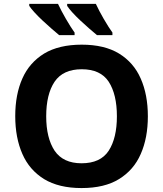

<svg xmlns="http://www.w3.org/2000/svg" viewBox="-20 -954 836 984"><path d="M701.2 -164.6Q665.5 -82.5 589.8 -36.1Q515.6 9.8 397.9 9.8Q281.7 9.8 206.1 -36.1Q130.4 -83 94.7 -165Q58.1 -248 58.1 -358.9Q58.1 -469.7 94.7 -551.8Q130.4 -632.8 206.5 -679.7Q282.2 -725.1 398.9 -725.1Q515.1 -725.1 589.8 -679.7Q665.5 -633.3 701.2 -551.3Q737.8 -468.8 737.8 -357.9Q737.8 -247.1 701.2 -164.6ZM216.8 -357.9Q216.8 -247.1 259.8 -181.6Q303.7 -117.2 397.9 -117.2Q495.1 -117.2 537.1 -181.6Q579.1 -246.6 579.1 -357.9Q579.1 -470.2 537.1 -535.2Q495.1 -599.1 398.9 -599.1Q303.2 -599.1 259.8 -535.2Q216.8 -471.2 216.8 -357.9ZM471.2 -934.1Q488.3 -897.5 511.2 -857.9Q538.6 -811 556.2 -787.1V-773.9H477.1Q460 -788.1 437.5 -807.6Q414.6 -827.6 391.6 -849.1Q371.6 -867.7 350.1 -891.1Q334.5 -908.2 324.2 -923.8V-934.1ZM277.3 -934.1Q294.4 -897.5 317.4 -857.9Q344.7 -811 362.3 -787.1V-773.9H283.2Q266.6 -788.1 243.7 -807.6Q220.7 -827.6 197.8 -849.1Q177.7 -867.7 156.2 -891.1Q139.2 -909.7 129.9 -923.8V-934.1Z"/></svg>

Font: Droid Sans Thai
Style: Bold
Weight: 700
Designer: Steve Matteson
Foundry: Ascender Corporation
Version: Version 1.00